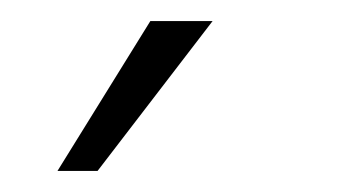

<svg xmlns="http://www.w3.org/2000/svg" viewBox="-20 -61 340 182"><path d="M34.5 101H72.5L181.5 -41H122.5Z"/></svg>

Font: Anybody ExtraExpanded ExtraLight
Style: Regular
Weight: 250
Width: 8
Version: Version 1.113;gftools[0.9.25]